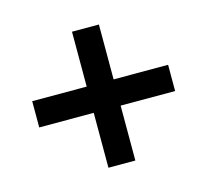

<svg xmlns="http://www.w3.org/2000/svg" viewBox="-78 -662 716 663"><g transform="rotate(-15 280.0 -330.0)"><path d="M37.1 -283.2V-377H231.9V-573.2H328.1V-377H522.9V-283.2H328.1V-86.9H231.9V-283.2Z"/></g></svg>

Font: TASA Explorer Medium
Style: Regular
Weight: 500
Designer: Weizhong Zhang
Foundry: Local Remote
Version: Version 1.000;Glyphs 3.1.2 (3151)